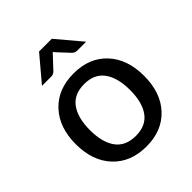

<svg xmlns="http://www.w3.org/2000/svg" viewBox="-201 -841 972 972"><g transform="rotate(-45 284.5 -355.5)"><path d="M285 7Q172.5 7 106 -63.8Q39.5 -134.5 39.5 -254.5Q39.5 -374.5 106 -445.2Q172.5 -516 285 -516Q397 -516 463 -445.2Q529 -374.5 529 -254.5Q529 -134.5 463 -63.8Q397 7 285 7ZM285 -69Q357 -69 392.5 -117.5Q428 -166 428 -254Q428 -342 392.5 -391Q357 -440 285 -440Q211.5 -440 176 -391Q140.5 -342 140.5 -254Q140.5 -166 176.2 -117.5Q212 -69 285 -69ZM443.5 -584.5H378Q366 -584.5 354 -594.5Q290.5 -662 287 -667Q283 -662 219 -594.5Q207.5 -584.5 195.5 -584.5H127.5L240 -718H331Z"/></g></svg>

Font: Verano Sans Medium
Style: Regular
Weight: 500
Designer: Lukasz Dziedzic with Adam Twardoch and Botio Nikoltchev
Foundry: tyPoland Lukasz Dziedzic
Version: Version 3.001;December 28, 2019;FontCreator 12.0.0.2547 64-b